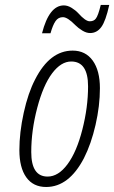

<svg xmlns="http://www.w3.org/2000/svg" viewBox="-20 -744 460 774"><path d="M343.3 -610.8Q328.1 -610.8 311.8 -620.8Q295.4 -630.9 283.7 -642.6Q252.4 -674.8 233.6 -674.8Q214.8 -674.8 203.9 -658.9Q192.9 -643.1 183.6 -609.9H149.4Q178.2 -722.2 237.3 -722.2Q252.9 -722.2 269 -712.2Q285.2 -702.1 295.9 -690.4Q324.7 -658.2 341.6 -658.2Q358.4 -658.2 366.2 -668.9Q375.5 -680.2 386.2 -724.1H420.4Q406.2 -659.2 388.4 -635Q370.6 -610.8 343.3 -610.8ZM166 9.8Q113.8 9.8 85.9 -29.3Q58.1 -68.4 58.1 -138.9Q58.1 -209.5 75.7 -289.6Q93.3 -369.6 121.6 -423.8Q180.7 -540 272.9 -540Q324.7 -540 353.8 -499.8Q382.8 -459.5 382.8 -388.4Q382.8 -317.4 365.2 -240.7Q347.7 -164.1 318.4 -106.4Q257.8 9.8 166 9.8ZM106 -130.9Q106 -32.2 171.9 -32.2Q215.3 -32.2 252.2 -82Q289.1 -131.8 312 -221.7Q335 -311.5 335 -396Q335 -496.1 267.1 -496.1Q226.1 -496.1 190.2 -448.5Q154.3 -400.9 130.1 -309.3Q106 -217.8 106 -130.9Z"/></svg>

Font: Open Sans Hebrew Condensed Light
Style: Italic
Weight: 300
Width: 3
Italic angle: -12°
Foundry: Ascender Corporation, Yanek Iontef
Version: Version 2.001;PS 002.001;hotconv 1.0.70;makeotf.lib2.5.58329